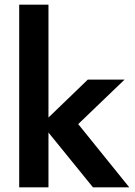

<svg xmlns="http://www.w3.org/2000/svg" viewBox="-20 -800 576 820"><path d="M355 -460H512L314 -270L532 0H377L187 -234V0H62V-780H187V-298Z"/></svg>

Font: Renner*
Style: Semi
Weight: 600
Version: Version 003.000 ; ttfautohint (v0.97) -l 8 -r 50 -G 200 -x 1